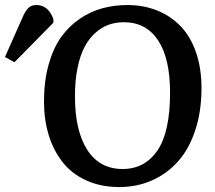

<svg xmlns="http://www.w3.org/2000/svg" viewBox="-121 -735 860 769"><path d="M-27.8 -671.9Q-17.6 -693.8 -6.1 -704.3Q5.4 -714.8 24.9 -714.8Q71.8 -714.8 92.8 -659.2V-644L-63 -485.8L-101.1 -506.8ZM55.2 -328.1Q55.2 -410.2 73.7 -476.3Q92.3 -542.5 123.8 -586.4Q155.3 -630.4 198.5 -659.7Q241.7 -689 289.1 -701.9Q336.4 -714.8 389.2 -714.8Q454.1 -714.8 508.3 -693.1Q562.5 -671.4 602.3 -630.1Q642.1 -588.9 664.1 -525.4Q686 -461.9 686 -381.8Q686 -287.6 660.6 -211.9Q635.3 -136.2 590.8 -87.2Q546.4 -38.1 486.6 -12Q426.8 14.2 356.9 14.2Q282.7 14.2 224.4 -12.5Q166 -39.1 129.4 -85.9Q92.8 -132.8 74 -194.3Q55.2 -255.9 55.2 -328.1ZM179.2 -349.1Q179.2 -211.4 228.5 -134.8Q277.8 -58.1 370.1 -58.1Q458.5 -58.1 509.3 -131.8Q560.1 -205.6 560.1 -363.8Q560.1 -501.5 512 -573.7Q463.9 -646 375 -646Q342.8 -646 314.5 -636Q286.1 -626 261 -603.5Q235.8 -581.1 217.8 -547.1Q199.7 -513.2 189.5 -462.6Q179.2 -412.1 179.2 -349.1Z"/></svg>

Font: Literata Book SemiBold
Style: Italic
Weight: 600
Italic angle: -3°
Designer: Latin by Veronika Burian and Jose Scaglione. Greek by Irene Vlachou. Cyrillic by Vera Evstafieva
Foundry: TypeTogether
Version: Version 1.003;PS 001.003;hotconv 1.0.88;makeotf.lib2.5.64775